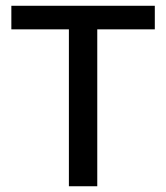

<svg xmlns="http://www.w3.org/2000/svg" viewBox="-20 -648 578 668"><path d="M219.7 0V-545.9H19.5V-627.9H518.6V-545.9H318.4V0Z"/></svg>

Font: Padauk Book
Style: Regular
Weight: 400
Designer: Debbi Hosken, Becca Hirsbrunner Spalinger
Foundry: SIL International
Version: Version 5.000